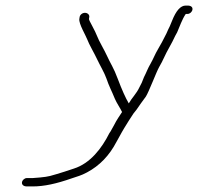

<svg xmlns="http://www.w3.org/2000/svg" viewBox="-20 -647 711 689"><path d="M284.8 -601C275.3 -601 267.1 -593.9 265.8 -586L264.7 -579C262.1 -562.3 288.1 -519.1 292.7 -506.4C299.4 -487.8 319.5 -454.1 328.3 -434.7C337.3 -415.2 355.4 -384.6 361.8 -365.6C371.3 -337.2 381 -320.4 392.1 -292.8C398.2 -277.8 412.5 -257.5 418 -245C408.6 -230.3 399.4 -218.2 388.8 -197L380.4 -182C378.1 -177.3 375.4 -173 372.4 -169C345.4 -115.2 304.1 -60.7 244.9 -42C238.5 -40 227.5 -36.4 211.9 -31.1C186.1 -22.5 177.9 -21 159.5 -15.5C144.9 -11.2 100.6 -8 97.3 -8H76.3C68.3 -8 60.1 -0.9 58.9 7C57.6 14.9 63.6 22 76.3 22H97.3C138.4 22 182.3 12.3 237.5 -7C259.4 -14.7 269.7 -16.3 292.5 -28.5C337.4 -52.5 372.6 -89 398 -138C406.9 -155.1 410.4 -159.1 417.4 -173L425.6 -187C435.7 -203.6 448.5 -224.2 459.2 -240L469.6 -253C481.8 -271 489.9 -282.1 503.4 -300.4C513.9 -316.4 541.3 -389.4 551.2 -406.6C558.3 -418.9 563.7 -429.2 567.3 -437.5C579.3 -464.7 596.6 -490.9 608.6 -518L615.7 -531C625.1 -552.2 632.7 -575.9 645.9 -596C646.6 -596 647.3 -596.3 648.1 -597H653.1C661.3 -597 669.2 -604.2 670.6 -612.5C671.9 -620.9 666.1 -627 653.1 -627H646.1C628.1 -627 611.9 -608.9 597.6 -572.8C591.4 -557 586.7 -546.4 583.5 -541L577.3 -527C566.1 -504.3 555.7 -485 546.1 -469C536.6 -453.3 530.8 -437 520.6 -419.1C509.8 -400.9 505.8 -387.6 496.6 -370L488.6 -350C485.3 -344 482.4 -338.3 479.9 -333C470.2 -311.8 452.8 -295.1 442.1 -276C430.6 -295.5 417.4 -324.9 402.5 -364.4C395.4 -383.3 388.7 -398.4 382.6 -409.6C368.2 -435.8 361 -455.1 345.3 -482.9C327.7 -514.3 328.5 -522.2 310.9 -553.9C302.8 -568.5 299 -576.9 299.3 -579L300.4 -586C301.7 -593.9 294.3 -601 284.8 -601Z"/></svg>

Font: MewTooHand
Style: WideIta
Weight: 400
Designer: Mew Too, Robert Jablonski
Version: Version 0.77